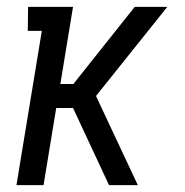

<svg xmlns="http://www.w3.org/2000/svg" viewBox="-20 -540 540 560"><path d="M28 0 102 -450H61L62 -520H193L156 -295H194L373 -520H468L260 -260L382 0H298L193 -225H144L107 0Z"/></svg>

Font: Iosevka Curly Slab
Style: Italic
Weight: 400
Italic angle: -9°
Monospace: yes
Designer: Belleve Invis
Foundry: Belleve Invis
Version: Version 22.1.2; ttfautohint (v1.8.4)